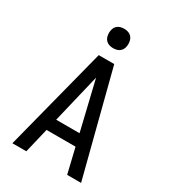

<svg xmlns="http://www.w3.org/2000/svg" viewBox="-226 -1067 1051 1181"><g transform="rotate(30 300.0 -477.0)"><path d="M56 0 245 -735H355L544 0H445L403 -176H197L155 0ZM217 -260H383L328 -490Q321 -519 314 -548.5Q307 -578 300 -607Q293 -578 286 -548.5Q279 -519 272 -490ZM300 -816Q286 -816 272.5 -820Q259 -824 249 -834Q239 -844 235 -857.5Q231 -871 231 -885Q231 -899 235 -912.5Q239 -926 249 -936Q259 -946 272.5 -950Q286 -954 300 -954Q314 -954 327.5 -950Q341 -946 351 -936Q361 -926 365 -912.5Q369 -899 369 -885Q369 -871 365 -857.5Q361 -844 351 -834Q341 -824 327.5 -820Q314 -816 300 -816Z"/></g></svg>

Font: Iosevka Medium Extended
Style: Regular
Weight: 500
Width: 7
Monospace: yes
Designer: Belleve Invis
Foundry: Belleve Invis
Version: Version 32.5.0; ttfautohint (v1.8.4)